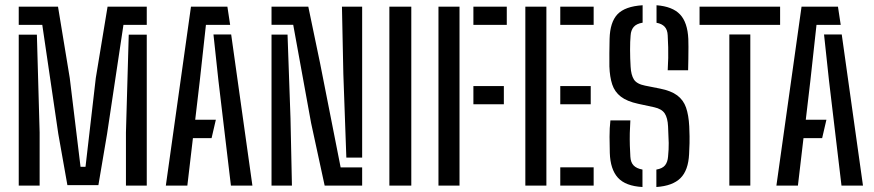

<svg xmlns="http://www.w3.org/2000/svg" viewBox="-20 -722 3399 747"><path d="M242.2 -1.6 206.8 -201.2 144.5 -625.3H52.9V-696H205.7L251.4 -418.5L293.3 -73.1H312.7L352.7 -418.5L398.5 -696H551V-625.3H460.3L396.6 -201.2L362.8 -1.6ZM52.9 0V-587.2H123.5L134.2 -206.5V0ZM470 0V-206.5L480.9 -587.2H551V0Z M625.2 0 723 -696H864.7L875.4 -625.3H781.2L757.3 -407.8L739.5 -256.2H819.8L803.2 -184.7H730.6L708.9 0ZM878.4 0 829.8 -408.6 810.5 -588H879.4L962 0Z M1243.1 0 1190.4 -243.3 1120.8 -625.5H1036.4V-696H1179.5L1225.4 -475.6L1305.3 -70.7H1389V0ZM1036.4 0V-587.4H1098.7L1110.2 -262.4L1115.8 0ZM1389 -108.8H1327.5L1315.8 -434.5L1310.4 -696H1389Z M1494.9 0V-696H1580.2V0Z M1685.9 0V-696H1767.8V0ZM1821.8 -316.4V-387.2H1940.3V-316.4ZM1821.8 -625.3V-696H1951.7V-625.3Z M2023.9 0V-696H2105.8V0ZM2159.8 0V-71.1H2289.7V0ZM2159.8 -316.4V-387.2H2278.3V-316.4ZM2159.8 -625.3V-696H2289.7V-625.3Z M2533.7 5.6V-62.2Q2557.1 -66.2 2567.4 -78.8Q2577.6 -91.4 2579.2 -113.2Q2582.1 -141.7 2581.7 -165.8Q2581.3 -189.9 2579.2 -229.8Q2577.6 -263.6 2566 -281Q2554.3 -298.4 2525 -304.8L2463.3 -318.1Q2419.2 -327.6 2395.4 -346.1Q2371.5 -364.5 2361.9 -393.5Q2352.4 -422.5 2350.9 -463.2Q2350.4 -486.7 2350.8 -515.2Q2351.2 -543.8 2351.7 -570.9Q2353.3 -635.7 2382.4 -666.5Q2411.6 -697.3 2480.2 -701.6V-633.8Q2456 -629.7 2445.4 -617.1Q2434.8 -604.5 2433.5 -584.4Q2431.3 -561.4 2431.4 -527.6Q2431.5 -493.9 2433.5 -462.4Q2435.2 -430.4 2446.3 -412.8Q2457.4 -395.2 2489.9 -388.8L2547.4 -377.4Q2590.7 -368.9 2614.8 -350.9Q2638.8 -333 2649.1 -303.6Q2659.4 -274.1 2661.6 -230.2Q2662.5 -205.4 2662.8 -192.2Q2663 -179.1 2662.7 -164.8Q2662.4 -150.6 2661 -122.5Q2658 -59.3 2627.5 -29Q2597 1.3 2533.7 5.6ZM2479.6 5.6Q2413.6 2 2384 -30.7Q2354.5 -63.4 2352.5 -127.3Q2351.7 -155.2 2351.5 -189.7Q2351.4 -224.2 2354.9 -253.7H2432.5Q2430.9 -229.9 2430.3 -204.6Q2429.8 -179.3 2430.5 -155.7Q2431.3 -132.1 2432.5 -112.4Q2433.6 -90.5 2445.1 -78.4Q2456.6 -66.4 2479.6 -62.3ZM2577.8 -448.7Q2579.3 -475.6 2579.8 -496.5Q2580.2 -517.4 2579.7 -537.9Q2579.2 -558.5 2577.8 -584.4Q2576.9 -605.9 2566.1 -617.8Q2555.3 -629.7 2534.3 -633.4V-701.6Q2596.4 -696.8 2625.7 -665.9Q2655 -634.9 2658 -570.5Q2658.5 -561.2 2658.5 -539.3Q2658.4 -517.3 2658.1 -492.3Q2657.7 -467.2 2657.2 -448.7Z M2817.6 0V-588H2899.2V0ZM2701.7 -625.3V-696H3015.1V-625.3Z M3000.7 0 3098.5 -696H3240.2L3250.9 -625.3H3156.7L3132.8 -407.8L3115 -256.2H3195.3L3178.7 -184.7H3106.1L3084.4 0ZM3253.9 0 3205.3 -408.6 3186 -588H3254.9L3337.5 0Z"/></svg>

Font: Big Shoulders Stencil Text SC Thin
Style: Regular
Weight: 100
Designer: Patric King
Foundry: XO Type Co
Version: Version 2.001